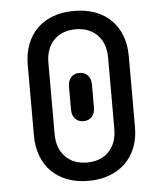

<svg xmlns="http://www.w3.org/2000/svg" viewBox="-53 -776 706 833"><g transform="rotate(-5 300.0 -360.0)"><path d="M250 -405Q250 -430 263.5 -445Q277 -460 300 -460Q323 -460 336.5 -445Q350 -430 350 -405V-305Q350 -280 336.5 -265Q323 -250 300 -250Q277 -250 263.5 -265Q250 -280 250 -305ZM170 -205Q170 -143 205 -106.5Q240 -70 300 -70Q360 -70 395 -106.5Q430 -143 430 -205V-515Q430 -577 395 -613.5Q360 -650 300 -650Q240 -650 205 -613.5Q170 -577 170 -515ZM80 -205V-515Q80 -564 95.5 -604Q111 -644 139.5 -672Q168 -700 208.5 -715Q249 -730 300 -730Q351 -730 391.5 -715Q432 -700 460.5 -672Q489 -644 504.5 -604Q520 -564 520 -515V-205Q520 -156 504.5 -116.5Q489 -77 460.5 -49Q432 -21 391 -5.5Q350 10 300 10Q249 10 208.5 -5Q168 -20 139.5 -48Q111 -76 95.5 -116Q80 -156 80 -205Z"/></g></svg>

Font: JetBrainsMono NF
Style: Regular
Weight: 400
Monospace: yes
Designer: Philipp Nurullin, Konstantin Bulenkov
Foundry: JetBrains
Version: Version 1.0.2; ttfautohint (v1.8.3)